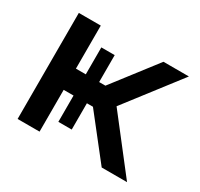

<svg xmlns="http://www.w3.org/2000/svg" viewBox="-113 -642 818 784"><g transform="rotate(30 296.5 -250.0)"><path d="M201 -424H264V-297H293.5L450 -500H570L375 -247L567 0H447.5L292.5 -197H264V-73H201V-197H154.5V0H51V-500H154.5V-297H201Z"/></g></svg>

Font: Overused Grotesk Medium
Style: Regular
Weight: 525
Version: Version 0.004